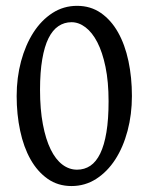

<svg xmlns="http://www.w3.org/2000/svg" viewBox="-20 -623 509 658"><path d="M352.1 -275.9Q352.1 -342.8 341.6 -393.6Q331.1 -444.3 313.5 -478.3Q295.9 -512.2 272.9 -529.5Q250 -546.9 225.1 -546.9Q200.2 -546.9 180.2 -533.4Q160.2 -520 146.2 -491.9Q132.3 -463.9 124.8 -419.9Q117.2 -376 117.2 -314.9Q117.2 -248 127 -196.8Q136.7 -145.5 153.6 -111.1Q170.4 -76.7 193.6 -59.1Q216.8 -41.5 244.1 -41.5Q269.5 -41.5 289.6 -54.9Q309.6 -68.4 323.5 -96.9Q337.4 -125.5 344.7 -169.7Q352.1 -213.9 352.1 -275.9ZM432.1 -293.9Q432.1 -231 417.2 -174.8Q402.3 -118.7 375.2 -76.7Q348.1 -34.7 309.8 -10Q271.5 14.6 225.1 14.6Q178.7 14.6 143.6 -10Q108.4 -34.7 84.7 -76.7Q61 -118.7 49.1 -174.8Q37.1 -231 37.1 -293.9Q37.1 -356.9 52.2 -413.1Q67.4 -469.2 94.5 -511.5Q121.6 -553.7 159.7 -578.4Q197.8 -603 244.1 -603Q290.5 -603 325.7 -578.6Q360.8 -554.2 384.5 -512.2Q408.2 -470.2 420.2 -413.8Q432.1 -357.4 432.1 -293.9Z"/></svg>

Font: Gentium Plus Viet
Style: Regular
Weight: 400
Designer: J. Victor Gaultney, Annie Olsen, Iska Routamaa, Becca Hirsbrunner
Foundry: SIL International
Version: Version 5.000